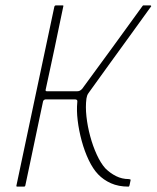

<svg xmlns="http://www.w3.org/2000/svg" viewBox="-20 -693 582 713"><path d="M44 0Q40 0 41 -4Q76 -171 111.5 -337Q147 -503 182 -669Q184 -673 187 -673Q190 -673 193 -673Q196 -673 199.5 -673Q203 -673 206 -673Q209 -673 212 -673Q217 -673 215 -669Q207 -631 199 -592.5Q191 -554 183 -515.5Q175 -477 166.5 -438.5Q158 -400 150 -362Q149 -359 149.5 -356.5Q150 -354 155 -354H265Q273 -354 277 -356.5Q281 -359 285 -363Q313 -401 341 -439.5Q369 -478 397 -516Q425 -554 452.5 -592.5Q480 -631 508 -669Q509 -670 510 -671.5Q511 -673 512 -673Q515 -673 518.5 -673Q522 -673 525 -673Q528 -673 531.5 -673Q535 -673 538 -673Q540 -673 541 -671.5Q542 -670 541 -669Q503 -616 464.5 -563Q426 -510 388 -457.5Q350 -405 312 -352Q305 -343 303.5 -337.5Q302 -332 301 -327Q297 -297 301 -260.5Q305 -224 315 -187Q325 -150 339.5 -118.5Q354 -87 371 -68Q389 -50 411 -39Q433 -28 458 -28Q460 -28 463 -27Q466 -26 465 -24L461 -5Q460 0 457 0Q420 0 392 -12.5Q364 -25 344 -46Q325 -66 309.5 -98.5Q294 -131 283.5 -169.5Q273 -208 268.5 -245.5Q264 -283 267 -313Q268 -321 264.5 -322.5Q261 -324 258 -324Q231 -324 203.5 -324Q176 -324 149 -324Q149 -324 145.5 -323Q142 -322 140 -317Q132 -278 123.5 -239Q115 -200 107 -160.5Q99 -121 90.5 -82Q82 -43 74 -4Q73 0 69 0Q66 0 63 0Q60 0 56.5 0Q53 0 50 0Q47 0 44 0Z"/></svg>

Font: Glory Thin
Style: Italic
Weight: 100
Italic angle: -12°
Designer: Robert Leuschke
Foundry: Robert Leuschke
Version: Version 1.011